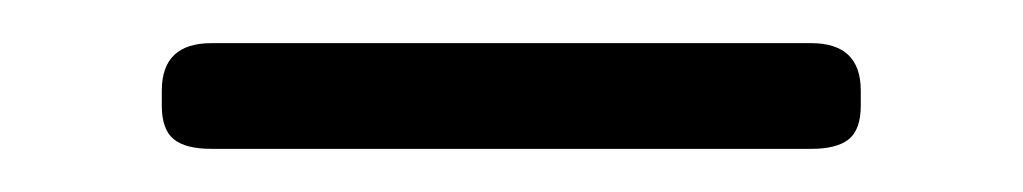

<svg xmlns="http://www.w3.org/2000/svg" viewBox="-20 -680 474 89"><path d="M55 -631V-638Q55 -660 78 -660H356Q379 -660 379 -638V-631Q379 -620 373.5 -615.5Q368 -611 356 -611H78Q66 -611 60.5 -615.5Q55 -620 55 -631Z"/></svg>

Font: Mitr ExtraLight
Style: Regular
Weight: 275
Designer: Thanarat Vachiruckul
Foundry: Cadson Demak Co.,Ltd.
Version: Version 1.001